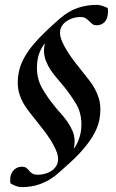

<svg xmlns="http://www.w3.org/2000/svg" viewBox="-20 -677 479 790"><path d="M165 -499Q163 -491 162 -484Q161 -477 161 -469Q161 -447 169 -426.5Q177 -406 189.5 -387.5Q202 -369 216.5 -352.5Q231 -336 243 -321Q269 -289 292 -251.5Q315 -214 315 -165Q315 -149 312.5 -134.5Q310 -120 305.5 -107Q301 -94 295.5 -83.5Q290 -73 283 -65Q285 -73 286 -80Q287 -87 287 -95Q287 -118 278.5 -138Q270 -158 257.5 -176Q245 -194 230 -210.5Q215 -227 203 -242Q177 -274 154.5 -312Q132 -350 132 -399Q132 -416 134.5 -430.5Q137 -445 141.5 -457.5Q146 -470 152 -480.5Q158 -491 165 -499ZM378 -657Q337 -657 300 -644.5Q263 -632 228 -602Q197 -575 168.5 -548Q140 -521 117 -493.5Q94 -466 78.5 -437.5Q63 -409 57 -379Q55 -368 54 -358Q53 -348 53 -338Q53 -313 59.5 -291.5Q66 -270 77 -251Q88 -232 102 -214.5Q116 -197 131 -178Q143 -163 158.5 -143Q174 -123 187.5 -102Q201 -81 210 -60Q219 -39 219 -22Q219 -5 210.5 7.5Q202 20 189.5 27.5Q177 35 163 38.5Q149 42 137 42Q121 42 113 37Q105 32 100 25.5Q95 19 88.5 14Q82 9 69 9Q59 9 50.5 13Q42 17 35.5 24Q29 31 25.5 40.5Q22 50 22 61Q22 65 22 69Q22 73 24 78Q32 83 45 88Q58 93 68 93Q88 93 107.5 90Q127 87 146 80Q165 73 183 62.5Q201 52 218 37Q249 10 277.5 -16.5Q306 -43 329 -71Q352 -99 367.5 -127Q383 -155 389 -185Q391 -196 392 -206Q393 -216 393 -226Q393 -252 386.5 -273Q380 -294 369.5 -313Q359 -332 345 -349.5Q331 -367 316 -386Q304 -401 288.5 -421Q273 -441 259.5 -462Q246 -483 236.5 -504Q227 -525 227 -542Q227 -559 235.5 -571.5Q244 -584 257 -592Q270 -600 284 -603.5Q298 -607 310 -607Q325 -607 333 -601.5Q341 -596 347 -590Q353 -584 359.5 -578.5Q366 -573 378 -573Q388 -573 396 -576.5Q404 -580 409.5 -585.5Q415 -591 418.5 -598.5Q422 -606 423 -614Q424 -619 424.5 -627.5Q425 -636 423 -644Q414 -649 401 -653Q388 -657 378 -657Z"/></svg>

Font: Vermiglione
Style: Italic
Weight: 400
Italic angle: -11°
Version: Version 1.105